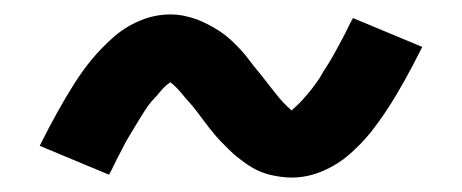

<svg xmlns="http://www.w3.org/2000/svg" viewBox="-20 -431 640 266"><path d="M384 -185Q377 -185 369.5 -186Q362 -187 355.5 -188.5Q349 -190 342.5 -192.5Q336 -195 330 -198.5Q324 -202 318.5 -206Q313 -210 308 -214Q303 -218 297.5 -223.5Q292 -229 287 -234Q282 -239 277.5 -244.5Q273 -250 269 -255Q265 -260 261 -265.5Q257 -271 252 -277.5Q247 -284 242 -289.5Q237 -295 233 -300Q229 -305 224 -310Q219 -315 216 -317Q213 -315 209.5 -312Q206 -309 201.5 -303.5Q197 -298 194.5 -295.5Q192 -293 189.5 -290Q187 -287 184.5 -283.5Q182 -280 179.5 -276Q177 -272 174.5 -268Q172 -264 169 -259Q166 -254 163 -249Q160 -244 157 -239Q154 -234 151 -228Q148 -222 144.5 -215.5Q141 -209 138 -202.5Q135 -196 131 -189L35 -229Q48 -255 60 -276.5Q72 -298 83.5 -316Q95 -334 107 -348.5Q119 -363 135.5 -378Q152 -393 173 -402Q194 -411 216 -411Q226 -411 235.5 -409Q245 -407 253 -404Q261 -401 269.5 -396.5Q278 -392 285.5 -387Q293 -382 300 -375.5Q307 -369 313.5 -362Q320 -355 325.5 -347.5Q331 -340 336.5 -333.5Q342 -327 348.5 -318.5Q355 -310 361 -302.5Q367 -295 372 -289.5Q377 -284 384 -278Q387 -281 390.5 -284Q394 -287 398.5 -292Q403 -297 405.5 -300Q408 -303 410.5 -306Q413 -309 415.5 -312.5Q418 -316 420.5 -319.5Q423 -323 425.5 -327.5Q428 -332 431 -336.5Q434 -341 437 -346Q440 -351 443 -356.5Q446 -362 449 -367.5Q452 -373 455.5 -379.5Q459 -386 462 -392.5Q465 -399 469 -406L565 -366Q552 -340 540 -318.5Q528 -297 516.5 -279.5Q505 -262 493 -247Q481 -232 464.5 -217.5Q448 -203 427 -194Q406 -185 384 -185Z"/></svg>

Font: Iosevka Custom SmBdEx
Style: Regular
Weight: 600
Width: 7
Monospace: yes
Designer: Belleve Invis
Foundry: Belleve Invis
Version: Version 11.2.4; ttfautohint (v1.8.4)